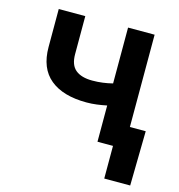

<svg xmlns="http://www.w3.org/2000/svg" viewBox="-105 -638 827 887"><g transform="rotate(15 308.5 -195.0)"><path d="M302.2 -162.1Q189.9 -162.1 128.7 -212.4Q67.4 -262.7 67.4 -364.3V-545.9H194.3V-364.3Q194.3 -312 222.2 -289.3Q250 -266.6 302.2 -266.6Q328.1 -266.6 351.8 -269.8Q375.5 -272.9 398.9 -278.8V-545.9H525.9V0H398.9V-173.3Q376 -168.5 351.6 -165.3Q327.1 -162.1 302.2 -162.1ZM473.1 156.2V0H432.6V-104.5H601.6L597.2 156.2Z"/></g></svg>

Font: Inter-SemiBold
Style: Regular
Weight: 600
Designer: Rasmus Andersson
Foundry: rsms
Version: Version 4.000;git-a52131595